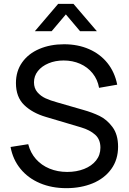

<svg xmlns="http://www.w3.org/2000/svg" viewBox="-20 -965 670 1000"><path d="M249 -802.5H161.5L283 -945H362.5L484.5 -802.5H397L323 -890ZM35 -199.5 127 -214Q138.5 -169 167.2 -136.5Q196 -104 238 -86.8Q280 -69.5 330 -69.5Q378.5 -69.5 418 -85Q457.5 -100.5 480.2 -129Q503 -157.5 503 -196Q503 -239 475.5 -263.5Q448 -288 402.5 -301.5L219 -356Q149 -376.5 106 -418Q63 -459.5 63 -532.5Q63 -594.5 95.5 -640.2Q128 -686 185 -710.2Q242 -734.5 313.5 -734.5Q385.5 -734.5 443.5 -709.2Q501.5 -684 539.5 -636.8Q577.5 -589.5 590.5 -524L496 -507.5Q488.5 -550.5 462.5 -583Q436.5 -615.5 397.2 -632.8Q358 -650 311.5 -650Q268 -650 232.8 -635.2Q197.5 -620.5 177.2 -594.8Q157 -569 157 -536.5Q157 -505.5 174.5 -485Q192 -464.5 217.2 -453Q242.5 -441.5 277 -432L414 -392.5Q460.5 -379.5 498.2 -361.2Q536 -343 565.5 -303.8Q595 -264.5 595 -201Q595 -133.5 559.5 -84.5Q524 -35.5 462.8 -10.2Q401.5 15 325.5 15Q249.5 15 188 -11Q126.5 -37 86.8 -85.5Q47 -134 35 -199.5Z"/></svg>

Font: CCSD_manrope Medium
Style: Regular
Weight: 500
Designer: Mikhail Sharanda
Foundry: Mikhail Sharanda
Version: Version 4.503